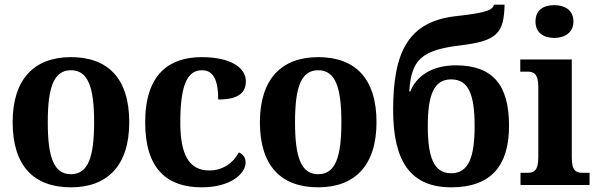

<svg xmlns="http://www.w3.org/2000/svg" viewBox="-20 -790 2554 820"><path d="M283 10C439 10 532 -83 532 -268C532 -455 441 -546 283 -546C127 -546 34 -453 34 -268C34 -82 124 10 283 10ZM283 -46C210 -46 184 -118 184 -268C184 -418 210 -490 283 -490C356 -490 382 -418 382 -268C382 -118 356 -46 283 -46Z M841 10C968 10 1029 -50 1029 -96C1029 -117 1018 -132 1000 -139C974 -91 929 -62 874 -62C785 -62 750 -133 750 -268C750 -440 786 -490 843 -490C897 -490 912 -436 912 -365C1004 -365 1030 -398 1030 -443C1030 -502 963 -546 842 -546C705 -546 600 -476 600 -267C600 -64 698 10 841 10Z M1339 10C1495 10 1588 -83 1588 -268C1588 -455 1497 -546 1339 -546C1183 -546 1090 -453 1090 -268C1090 -82 1180 10 1339 10ZM1339 -46C1266 -46 1240 -118 1240 -268C1240 -418 1266 -490 1339 -490C1412 -490 1438 -418 1438 -268C1438 -118 1412 -46 1339 -46Z M1907 10C2078 10 2154 -83 2154 -253C2154 -428 2084 -511 1926 -511C1819 -511 1756 -460 1732 -399H1728C1736 -534 1779 -576 1945 -596C2103 -615 2132 -647 2135 -770H2090C2083 -748 2064 -736 1927 -721C1726 -698 1659 -572 1659 -320C1659 -99 1735 10 1907 10ZM1907 -50C1831 -50 1807 -122 1807 -252C1807 -382 1832 -451 1907 -451C1983 -451 2007 -382 2007 -252C2007 -122 1983 -50 1907 -50Z M2347 -628C2391 -628 2429 -650 2429 -698C2429 -748 2391 -768 2347 -768C2302 -768 2267 -748 2267 -698C2267 -650 2302 -628 2347 -628ZM2203 0H2498V-52H2468C2442 -52 2422 -59 2422 -116V-536H2202V-484H2233C2258 -484 2279 -476 2279 -419V-117C2279 -59 2258 -52 2233 -52H2203Z"/></svg>

Font: Noto Serif SemiCondensed
Style: Bold
Weight: 700
Width: 4
Designer: Monotype Design Team
Foundry: Monotype Imaging Inc.
Version: Version 2.015